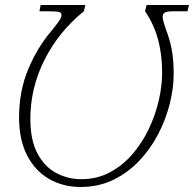

<svg xmlns="http://www.w3.org/2000/svg" viewBox="-20 -734 773 765"><path d="M301 11Q232 11 176.5 -20.5Q121 -52 88.5 -114Q56 -176 56 -266Q56 -372 93 -459.5Q130 -547 185 -611Q203 -633 214 -648.5Q225 -664 225 -674Q225 -683 216 -686Q207 -689 172 -689H137L142 -714H320L314 -689Q214 -608 157.5 -496Q101 -384 101 -260Q101 -176 129 -123Q157 -70 203.5 -45Q250 -20 304 -20Q366 -20 417 -47Q468 -74 507 -119Q546 -164 572.5 -219.5Q599 -275 612.5 -333.5Q626 -392 626 -445Q626 -591 558 -689L564 -714H733L727 -689H668Q646 -689 637 -684Q628 -679 628 -667Q628 -658 634 -638.5Q640 -619 648 -598Q661 -560 666.5 -523.5Q672 -487 672 -440Q672 -383 656.5 -321Q641 -259 610.5 -200Q580 -141 535 -93.5Q490 -46 431.5 -17.5Q373 11 301 11Z"/></svg>

Font: Noto Serif ExtraLight
Style: Italic
Weight: 200
Italic angle: -12°
Designer: Monotype Design Team
Foundry: Monotype Imaging Inc.
Version: Version 2.014; ttfautohint (v1.8.4.7-5d5b)